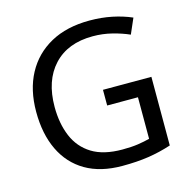

<svg xmlns="http://www.w3.org/2000/svg" viewBox="-107 -830 942 946"><g transform="rotate(-15 364.0 -357.0)"><path d="M407 -377H654V-27Q596 -8 537 1Q478 10 403 10Q292 10 216 -34.5Q140 -79 100.5 -161.5Q61 -244 61 -357Q61 -469 105 -551Q149 -633 231.5 -678.5Q314 -724 431 -724Q491 -724 544.5 -713Q598 -702 644 -682L610 -604Q572 -621 524.5 -633Q477 -645 426 -645Q298 -645 226.5 -568Q155 -491 155 -357Q155 -272 182.5 -206.5Q210 -141 269 -104.5Q328 -68 424 -68Q471 -68 504 -73Q537 -78 564 -85V-297H407Z"/></g></svg>

Font: Noto Sans Rejang
Style: Regular
Weight: 400
Designer: Monotype Design Team
Foundry: Monotype Imaging Inc.
Version: Version 2.001; ttfautohint (v1.8.4.7-5d5b)